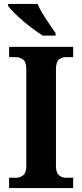

<svg xmlns="http://www.w3.org/2000/svg" viewBox="-20 -951 415 971"><path d="M26 0V-52H61Q81 -52 97 -64.5Q113 -77 113 -110V-601Q113 -637 97 -649.5Q81 -662 61 -662H26V-714H350V-662H314Q291 -662 277 -649Q263 -636 263 -600V-111Q263 -78 278 -65Q293 -52 314 -52H350V0ZM196 -771Q174 -785 147.5 -804.5Q121 -824 95.5 -846Q70 -868 50 -888Q30 -908 21 -921V-931H170Q179 -909 195.5 -882Q212 -855 230 -829Q248 -803 261 -784V-771Z"/></svg>

Font: Noto Serif Devanagari SemiCondensed
Style: Bold
Weight: 700
Width: 4
Designer: Universal Thirst, Indian Type Foundry and the Monotype Design Team
Foundry: Monotype Imaging Inc.
Version: Version 2.004; ttfautohint (v1.8.4.7-5d5b)